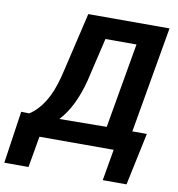

<svg xmlns="http://www.w3.org/2000/svg" viewBox="-156 -796 980 1056"><g transform="rotate(10 334.0 -268.0)"><path d="M621.1 174.8H488.3L518.6 0H104L73.7 174.3H-61.5L-18.6 -117.7L26.4 -116.7Q121.6 -178.2 163.6 -339.4L173.8 -379.9L251.5 -710.9H705.1L602.1 -117.7H683.1ZM194.8 -115.2 459 -117.7 541.5 -592.3H368.2L311 -349.1Q271.5 -196.8 194.8 -115.2Z"/></g></svg>

Font: RobotoInd
Style: Bold Italic
Weight: 700
Italic angle: -12°
Designer: Google
Version: Version 2.001150; 2014